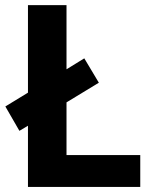

<svg xmlns="http://www.w3.org/2000/svg" viewBox="-20 -734 605 754"><path d="M89.8 0V-240.2L56.2 -220.2L1 -315.9L89.8 -370.1V-713.9H241.2V-461.9L311 -504.9L368.2 -409.2L241.2 -332V-125H530.8V0Z"/></svg>

Font: Wonky
Style: Regular
Weight: 400
Designer: Monotype Design Team
Foundry: Monotype Imaging Inc.
Version: Version 3.000